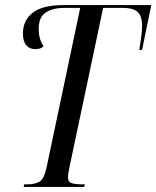

<svg xmlns="http://www.w3.org/2000/svg" viewBox="-20 -734 614 754"><path d="M73 0 75 -10H85Q117 -10 135 -20.5Q153 -31 163 -77L295 -703H231Q189 -703 160.5 -685.5Q132 -668 132 -621Q132 -579 151 -553Q145 -546 136.5 -543.5Q128 -541 118 -541Q96 -541 83 -556.5Q70 -572 70 -602Q70 -654 108.5 -684Q147 -714 228 -714H574L538 -538H527Q531 -561 534.5 -588Q538 -615 538 -631Q538 -671 520.5 -687Q503 -703 464 -703H385L254 -83Q247 -52 247 -38Q247 -19 262.5 -14.5Q278 -10 304 -10H313L311 0Z"/></svg>

Font: Noto Serif Display ExtraCondensed
Style: Italic
Weight: 400
Width: 2
Italic angle: -12°
Designer: Monotype Design Team
Foundry: Monotype Imaging Inc.
Version: Version 2.009